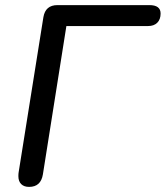

<svg xmlns="http://www.w3.org/2000/svg" viewBox="-20 -725 649 752"><path d="M52 -35Q52 -45 53 -50L150 -658Q158 -705 205 -705H565Q609 -705 609 -672Q609 -649 596 -636Q583 -623 560 -623H240L148 -42Q140 7 94 7Q74 7 63 -4Q52 -15 52 -35Z"/></svg>

Font: SN Pro
Style: Italic
Weight: 400
Italic angle: -9°
Designer: Tobias Whetton
Foundry: Supernotes
Version: Version 1.003